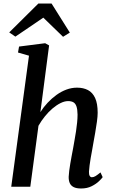

<svg xmlns="http://www.w3.org/2000/svg" viewBox="-20 -1063 648 1093"><path d="M442 10Q415 10 399.2 2Q383.5 -6 377 -21Q370.5 -36 371 -57Q371.5 -71 374 -90.5Q376.5 -110 380.2 -132Q384 -154 388.2 -176.8Q392.5 -199.5 396.5 -220.5Q400 -242 404.5 -266.2Q409 -290.5 412.8 -315.8Q416.5 -341 419 -365.2Q421.5 -389.5 421.5 -410.5Q421 -441 415.2 -457.5Q409.5 -474 397.8 -480.8Q386 -487.5 367.5 -487.5Q347.5 -487.5 324.8 -476.2Q302 -465 279 -445.5Q256 -426 235.5 -400.5Q215 -375 199 -347L152.5 0H44L145 -746L82.5 -764L88.5 -798L237 -817L259.5 -804.5L210 -425Q228 -453.5 251.5 -478.5Q275 -503.5 301.8 -522.8Q328.5 -542 358 -553Q387.5 -564 418.5 -564Q454.5 -564 480.8 -550.2Q507 -536.5 521.5 -505.2Q536 -474 536 -421Q536 -401 531.8 -370.2Q527.5 -339.5 521.8 -306.5Q516 -273.5 511 -246Q508 -227 504 -205.8Q500 -184.5 496.2 -163Q492.5 -141.5 490 -121.8Q487.5 -102 486.5 -86Q486 -69 490.8 -61.5Q495.5 -54 503 -54Q513 -54 523.8 -60.5Q534.5 -67 552 -81.5L564.5 -54.5Q560 -47.5 543.8 -31.8Q527.5 -16 501.8 -3Q476 10 442 10ZM32.5 -878.5 198.5 -1043H273.5L377.5 -877.5L339 -853.5Q311 -880.5 282.8 -908Q254.5 -935.5 226.5 -962.5Q187 -935.5 147.2 -908.5Q107.5 -881.5 67.5 -854.5Z"/></svg>

Font: Merriweather 28pt Medium
Style: Italic
Weight: 500
Italic angle: -7.8°
Version: Version 2.101